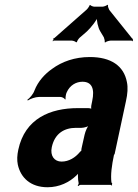

<svg xmlns="http://www.w3.org/2000/svg" viewBox="-20 -778 580 808"><path d="M462 -128 510 -352C517 -383 519 -410 514 -433C501 -501 447 -538 358 -538C295 -538 241 -519 199 -488C169 -467 140 -436 125 -397C120 -382 105 -365 95 -358L97 -355C107 -362 129 -370 144 -370H234C242 -370 252 -364 254 -359L256 -361C255 -366 257 -383 261 -390C274 -419 300 -434 327 -434C367 -434 379 -404 368 -353L365 -338C363 -331 363 -318 366 -314L370 -317C368 -321 356 -323 350 -323H308C191 -323 85 -279 57 -148C52 -125 51 -104 55 -85C67 -30 109 10 180 10C230 10 272 -11 302 -40C306 -44 312 -50 314 -54L310 -55C308 -51 308 -43 308 -37C308 -26 309 -16 311 -7C312 -5 308 1 307 3L310 5C311 3 316 0 319 0H446C448 0 448 2 449 3L452 1C451 0 451 -2 451 -4C451 -5 454 -7 452 -7L449 -10C445 -43 450 -80 460 -128ZM198 -159C211 -218 252 -240 300 -240H323C334 -240 354 -246 361 -253L358 -256C349 -249 339 -225 336 -211L325 -162C324 -159 321 -145 323 -143L327 -146C325 -148 319 -141 316 -138C297 -115 270 -98 239 -98C209 -98 190 -122 198 -159ZM537 -615 440 -736C438 -740 432 -753 435 -756L432 -758C429 -754 416 -750 412 -750H376C372 -750 361 -754 360 -757L357 -756C357 -753 348 -740 344 -737L209 -618C208 -617 206 -617 205 -617L204 -614C204 -613 205 -612 205 -611C205 -609 202 -607 201 -606L203 -604C204 -605 205 -607 207 -607H283C287 -607 299 -603 300 -600L304 -601C303 -604 312 -617 316 -620L346 -646C362 -661 389 -694 392 -710H388C385 -694 393 -660 402 -646L417 -621C418 -617 423 -604 420 -601L423 -599C425 -603 440 -607 445 -607H534C535 -607 536 -605 537 -604L540 -607C539 -608 538 -609 538 -610C538 -611 539 -611 540 -612L539 -615Z"/></svg>

Font: Asimov
Style: EdgeExtremeIt
Weight: 500
Designer: Google
Version: Version 2.000980: 2014